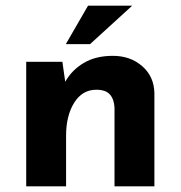

<svg xmlns="http://www.w3.org/2000/svg" viewBox="-20 -654 634 674"><path d="M199 -437 209 -367Q232 -408 274 -433Q316 -458 376 -458Q438 -458 479.5 -421.5Q521 -385 522 -327V0H382V-275Q381 -304 366.5 -321.5Q352 -339 318 -339Q269 -339 240.5 -293.5Q212 -248 212 -178V0H72V-437ZM444 -634 296 -499H211L289 -634Z"/></svg>

Font: Reem Kufi Ink
Style: Bold
Weight: 700
Designer: Khaled Hosny
Version: Version 1.002